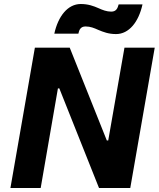

<svg xmlns="http://www.w3.org/2000/svg" viewBox="-20 -938 792 958"><path d="M32 0H183L269 -497H276L474 0H630L752 -700H601L520 -237H513L328 -700H154ZM251 -770H371C375 -789 382 -806 407 -806C431 -806 450 -798 470 -789C496 -778 522 -768 559 -768C624 -768 672 -829 691 -916H572C567 -897 560 -880 535 -880C512 -880 492 -888 472 -897C447 -908 420 -918 383 -918C318 -918 270 -857 251 -770Z"/></svg>

Font: Fixel Display 20240404
Style: Bold Italic
Weight: 700
Italic angle: -10°
Designer: AlfaBravo + MacPaw
Foundry: Kyrylo Tkachov, Marchela Mozhyna, Serhii Makarenko, Maria Weinstein, Zakhar Kryvoshyya
Version: Version 1.211;Glyphs 3.2 (3225)